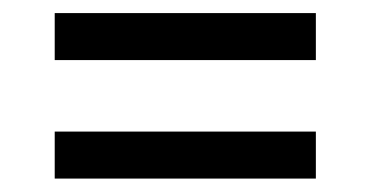

<svg xmlns="http://www.w3.org/2000/svg" viewBox="-20 -368 552 286"><path d="M61.5 -348.5H450.5V-278.5H61.5ZM61.5 -172H450.5V-102H61.5Z"/></svg>

Font: Newsreader 16pt 16pt
Style: Bold
Weight: 700
Version: Version 1.003